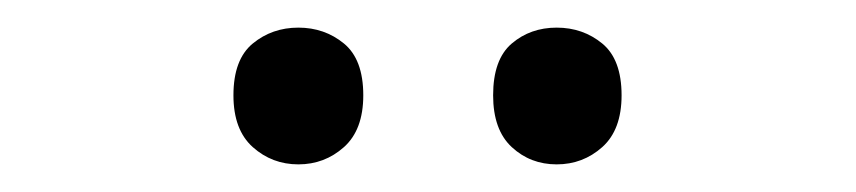

<svg xmlns="http://www.w3.org/2000/svg" viewBox="-20 -750 620 139"><path d="M149 -681Q149 -707 163 -718.5Q177 -730 196 -730Q215 -730 229 -718.5Q243 -707 243 -681Q243 -656 229 -643.5Q215 -631 196 -631Q177 -631 163 -643.5Q149 -656 149 -681ZM337 -681Q337 -707 350.5 -718.5Q364 -730 383 -730Q402 -730 416 -718.5Q430 -707 430 -681Q430 -656 416 -643.5Q402 -631 383 -631Q364 -631 350.5 -643.5Q337 -656 337 -681Z"/></svg>

Font: Noto Sans Batak
Style: Regular
Weight: 400
Designer: Monotype Design Team
Foundry: Monotype Imaging Inc.
Version: Version 2.002; ttfautohint (v1.8.4.7-5d5b)